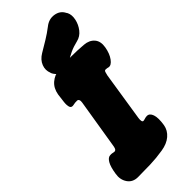

<svg xmlns="http://www.w3.org/2000/svg" viewBox="-338 -964 1037 1037"><g transform="rotate(-45 180.5 -445.0)"><path d="M32 25Q-8 25 -28 -4.5Q-48 -34 -41 -74Q-34 -120 -21 -142Q-8 -164 8 -165Q18 -166 24.5 -164.5Q31 -163 39 -162Q49 -163 52.5 -172.5Q56 -182 57 -191L103 -473Q105 -486 101.5 -493Q98 -500 90 -500Q83 -500 75.5 -499.5Q68 -499 61 -497Q43 -493 38 -506.5Q33 -520 35.5 -544Q38 -568 42 -596Q49 -637 76.5 -660.5Q104 -684 141 -687Q238 -695 331 -687Q368 -684 388.5 -660.5Q409 -637 402 -596Q395 -555 376 -529Q357 -503 338 -507Q334 -508 330 -509Q326 -510 318 -510Q311 -510 308 -500Q305 -490 303 -481L259 -199Q257 -185 259 -177Q261 -169 267 -169Q272 -169 281 -172Q290 -175 299 -175Q319 -175 328 -149.5Q337 -124 329 -74Q323 -40 295.5 -16.5Q268 7 223 14Q174 22 126 23.5Q78 25 32 25ZM208 -679Q174 -657 142 -665.5Q110 -674 96 -706V-708Q84 -737 95.5 -766.5Q107 -796 139 -815Q171 -834 201.5 -852.5Q232 -871 262 -894Q294 -920 331.5 -914Q369 -908 385 -876L389 -870Q400 -848 393.5 -816.5Q387 -785 367 -759.5Q347 -734 317 -727Q283 -719 256.5 -706.5Q230 -694 208 -679Z"/></g></svg>

Font: Winky Sans Black
Style: Italic
Weight: 900
Italic angle: -8.97852°
Designer: Simon Atzbach
Foundry: typofactur
Version: Version 1.205